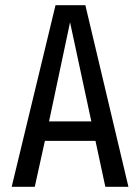

<svg xmlns="http://www.w3.org/2000/svg" viewBox="-20 -720 540 740"><path d="M250 -634 169 -252H332ZM386 0 348 -177H153L114 0H25L194 -700H309L475 0Z"/></svg>

Font: Share
Style: Regular
Weight: 400
Designer: Ralph du Carrois
Version: Version 1.001